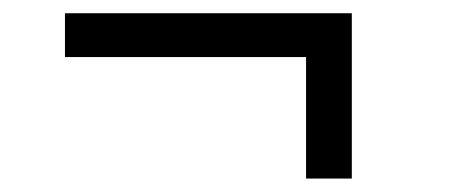

<svg xmlns="http://www.w3.org/2000/svg" viewBox="-20 -409 671 287"><path d="M437.5 -142.1V-323.7H77.1V-389.2H505.9V-142.1Z"/></svg>

Font: HK Grotesk Italic
Style: Regular
Weight: 400
Italic angle: -13°
Designer: Alfredo Marco Pradil and Stefan Peev
Foundry: Hanken Design Co.
Version: Version 1.000;PS 001.000;hotconv 1.0.88;makeotf.lib2.5.64775